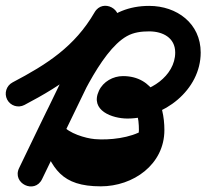

<svg xmlns="http://www.w3.org/2000/svg" viewBox="-20 -613 729 678"><path d="M5.4 -261.2C17 -239.2 44.2 -230.8 66.2 -242.3C202.4 -314 312.8 -387.6 392 -524.7C406.5 -549.7 392.9 -573.3 372.6 -584C352.2 -594.8 325.2 -592.8 312.6 -566.8C224.2 -384.4 135.9 -202 47.5 -19.6C34.4 7.4 48.2 30.7 68.4 40.5C88.7 50.3 115.5 46.6 128.5 19.6C151.9 -28.9 175.3 -77.3 198.7 -125.8C244.1 -219.9 331.5 -431.2 428 -485.3C452.3 -499 479.6 -502.2 506.9 -502.2C554.3 -502.2 598.7 -480.1 598.7 -427.5C598.7 -344.6 507.6 -284.4 430 -284.4C408.6 -284.4 399.1 -297.3 408.7 -280.6C414.8 -270.1 410 -252.7 410.9 -254.6C410.8 -254.4 410.7 -254.1 410.6 -253.9C409.5 -251.8 411.8 -254.2 414.3 -254.2C464.6 -254.2 470.5 -192 470.5 -153.9C470.5 -82.5 399.8 -45 335.9 -45C240.7 -45 233.5 -87.4 207.3 -160.5C198.4 -185.3 171.2 -186.3 149.8 -175.5C128.4 -164.8 112.9 -142.3 127.5 -120.4C162.2 -68.2 246.9 -36.9 306.7 -32.1C306.7 -32.1 306.6 -32.2 306.5 -32.2C306.4 -32.2 306.4 -32.2 306.4 -32.2C378 -25.9 472.2 -38.8 534.3 -77.6C555.4 -90.8 561.8 -118.6 548.6 -139.7C535.4 -160.7 507.6 -167.1 486.6 -153.9C486.6 -153.9 486.6 -153.9 486.6 -153.9C441.3 -125.6 366.1 -117.3 314.2 -121.8C314.2 -121.8 314.2 -121.8 314.1 -121.8C314 -121.8 313.9 -121.9 313.9 -121.9C283.1 -124.3 220.7 -142.8 202.4 -170.3C187.8 -192.2 163.4 -194.6 144.9 -185.3C126.3 -176 113.7 -155 122.6 -130.2C163.1 -17 196.6 45 335.9 45C450.2 45 560.5 -31.7 560.5 -153.9C560.5 -245.9 521.8 -344.3 414.3 -344.3C379.3 -344.3 344.4 -324.9 329.4 -292.6C296.6 -222.4 377 -194.4 430 -194.4C557.6 -194.4 688.7 -294.2 688.7 -427.5C688.7 -530.3 604.5 -592.2 506.9 -592.2C360.8 -592.2 290.8 -490.3 224.7 -373.7C186.1 -305.7 151.6 -235.3 117.6 -164.9C94.2 -116.5 70.9 -68 47.5 -19.6C34.4 7.4 48.2 30.7 68.4 40.5C88.7 50.3 115.4 46.6 128.5 19.6C216.8 -162.8 305.2 -345.2 393.5 -527.6C406.2 -553.6 393.5 -576.6 374.1 -586.9C354.7 -597.2 328.6 -594.7 314.1 -569.7C243.7 -448 145.1 -385.5 24.3 -322C2.3 -310.4 -6.1 -283.2 5.4 -261.2Z"/></svg>

Font: FRB American Cursive Guidelines Black
Style: Bold Italic
Weight: 900
Italic angle: -25°
Version: Version 2.0;Modular Font Editor K font №1